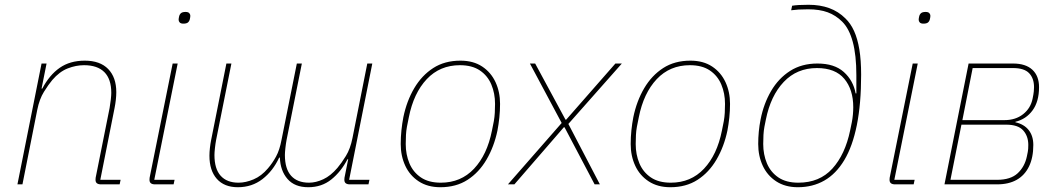

<svg xmlns="http://www.w3.org/2000/svg" viewBox="-20 -772 4431 804"><path d="M74 0H53L154 -506H175L154 -401H157Q187 -458 230 -488Q273 -518 335 -518Q399 -518 433 -483Q467 -448 467 -386Q467 -371 465 -353.5Q463 -336 460 -321L400 -19H485L481 0H403Q392 0 386 -4.5Q380 -9 380 -19Q380 -24 380.5 -27.5Q381 -31 382 -35L439 -320Q442 -337 444 -355Q446 -373 446 -383Q446 -441 417 -470Q388 -499 332 -499Q298 -499 263.5 -485.5Q229 -472 199 -437Q183 -418 164 -387.5Q145 -357 136 -312Z M748 -673Q737 -673 732.5 -678Q728 -683 728 -689Q728 -692 728.5 -695.5Q729 -699 730 -703Q732 -712 738 -717Q744 -722 757 -722Q768 -722 772.5 -717Q777 -712 777 -706Q777 -703 776.5 -700Q776 -697 775 -692Q773 -683 767 -678Q761 -673 748 -673ZM707 0H629Q618 0 612 -4.5Q606 -9 606 -19Q606 -24 606.5 -27.5Q607 -31 608 -35L703 -506H724L626 -19H711Z M976 12Q919 12 888 -23Q857 -58 857 -120Q857 -135 859 -152.5Q861 -170 864 -185L928 -506H949L885 -186Q882 -170 880 -151.5Q878 -133 878 -123Q878 -65 904 -36Q930 -7 979 -7Q1009 -7 1042 -21Q1075 -35 1102 -67Q1121 -89 1136 -116.5Q1151 -144 1159 -187L1223 -506H1244L1180 -186Q1177 -170 1175 -151.5Q1173 -133 1173 -123Q1173 -65 1199 -36Q1225 -7 1274 -7Q1303 -7 1334 -21.5Q1365 -36 1393 -69Q1410 -89 1428.5 -119Q1447 -149 1456 -194L1518 -506H1539L1442 -19H1527L1523 0H1445Q1434 0 1428 -4.5Q1422 -9 1422 -19Q1422 -24 1422.5 -27.5Q1423 -31 1424 -35L1438 -105H1435Q1408 -53 1367.5 -20.5Q1327 12 1271 12Q1214 12 1184 -22.5Q1154 -57 1152 -112H1149Q1123 -56 1079 -22Q1035 12 976 12Z M1824 12Q1771 12 1733.5 -12.5Q1696 -37 1677 -78Q1658 -119 1658 -169Q1658 -198 1661 -226.5Q1664 -255 1669 -281Q1683 -349 1714.5 -402.5Q1746 -456 1794 -487Q1842 -518 1908 -518Q1962 -518 1999 -493.5Q2036 -469 2055 -428Q2074 -387 2074 -337Q2074 -308 2071 -279.5Q2068 -251 2063 -225Q2049 -158 2017.5 -104Q1986 -50 1938 -19Q1890 12 1824 12ZM1826 -7Q1910 -7 1965 -65.5Q2020 -124 2040 -225L2048 -265Q2051 -282 2052 -300Q2053 -318 2053 -337Q2053 -381 2037.5 -418Q2022 -455 1989.5 -477Q1957 -499 1906 -499Q1822 -499 1767 -440.5Q1712 -382 1692 -281L1684 -241Q1681 -225 1680 -207Q1679 -189 1679 -169Q1679 -125 1694.5 -88Q1710 -51 1742.5 -29Q1775 -7 1826 -7Z M2134 0H2107L2332 -257L2199 -506H2221L2348 -271H2351L2557 -506H2584L2360 -253L2492 0H2470L2344 -239H2341Z M2787 12Q2734 12 2696.5 -12.5Q2659 -37 2640 -78Q2621 -119 2621 -169Q2621 -198 2624 -226.5Q2627 -255 2632 -281Q2646 -349 2677.5 -402.5Q2709 -456 2757 -487Q2805 -518 2871 -518Q2925 -518 2962 -493.5Q2999 -469 3018 -428Q3037 -387 3037 -337Q3037 -308 3034 -279.5Q3031 -251 3026 -225Q3012 -158 2980.5 -104Q2949 -50 2901 -19Q2853 12 2787 12ZM2789 -7Q2873 -7 2928 -65.5Q2983 -124 3003 -225L3011 -265Q3014 -282 3015 -300Q3016 -318 3016 -337Q3016 -381 3000.5 -418Q2985 -455 2952.5 -477Q2920 -499 2869 -499Q2785 -499 2730 -440.5Q2675 -382 2655 -281L2647 -241Q2644 -225 2643 -207Q2642 -189 2642 -169Q2642 -125 2657.5 -88Q2673 -51 2705.5 -29Q2738 -7 2789 -7Z M3321 12Q3268 12 3230.5 -12.5Q3193 -37 3174 -78Q3155 -119 3155 -169Q3155 -195 3157.5 -221Q3160 -247 3165 -272Q3178 -338 3209 -391Q3240 -444 3288.5 -475Q3337 -506 3403 -506Q3474 -506 3513.5 -470.5Q3553 -435 3563 -381H3566V-457Q3566 -541 3551 -596.5Q3536 -652 3507 -681Q3480 -708 3446 -720.5Q3412 -733 3364 -733Q3340 -733 3324 -732Q3308 -731 3293 -729L3297 -748Q3309 -750 3325.5 -751Q3342 -752 3366 -752Q3414 -752 3452.5 -738Q3491 -724 3520 -695Q3542 -674 3556.5 -642Q3571 -610 3578.5 -565Q3586 -520 3586 -459Q3586 -398 3581.5 -345.5Q3577 -293 3568 -248Q3550 -159 3515.5 -101.5Q3481 -44 3432 -16Q3383 12 3321 12ZM3323 -7Q3412 -7 3465.5 -66Q3519 -125 3540 -226L3547 -260Q3550 -275 3551.5 -291.5Q3553 -308 3553 -323Q3553 -397 3515.5 -442Q3478 -487 3401 -487Q3317 -487 3262 -429Q3207 -371 3187 -271L3181 -241Q3178 -225 3177 -207Q3176 -189 3176 -169Q3176 -125 3191.5 -88Q3207 -51 3239.5 -29Q3272 -7 3323 -7Z M3847 -673Q3836 -673 3831.5 -678Q3827 -683 3827 -689Q3827 -692 3827.5 -695.5Q3828 -699 3829 -703Q3831 -712 3837 -717Q3843 -722 3856 -722Q3867 -722 3871.5 -717Q3876 -712 3876 -706Q3876 -703 3875.5 -700Q3875 -697 3874 -692Q3872 -683 3866 -678Q3860 -673 3847 -673ZM3806 0H3728Q3717 0 3711 -4.5Q3705 -9 3705 -19Q3705 -24 3705.5 -27.5Q3706 -31 3707 -35L3802 -506H3823L3725 -19H3810Z M3935 0 4036 -506H4222Q4275 -506 4303 -480Q4331 -454 4331 -407Q4331 -347 4304 -310Q4277 -273 4232 -262V-260Q4268 -252 4287.5 -227.5Q4307 -203 4307 -165Q4307 -112 4289 -75Q4271 -38 4237.5 -19Q4204 0 4155 0ZM3960 -19H4155Q4212 -19 4241.5 -46.5Q4271 -74 4280 -117Q4285 -139 4285.5 -149Q4286 -159 4286 -165Q4286 -202 4264.5 -226Q4243 -250 4193 -250H4006ZM4010 -269H4186Q4233 -269 4264.5 -294Q4296 -319 4304 -359Q4308 -378 4309 -389Q4310 -400 4310 -407Q4310 -444 4289.5 -465.5Q4269 -487 4222 -487H4053Z"/></svg>

Font: IBM Plex Sans Thin
Style: Italic
Weight: 250
Italic angle: -11.31°
Designer: Mike Abbink, Paul van der Laan, Pieter van Rosmalen
Foundry: Bold Monday
Version: Version 3.201